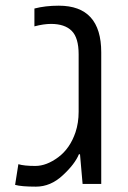

<svg xmlns="http://www.w3.org/2000/svg" viewBox="-20 -660 458 689"><path d="M163.1 -574.2Q136.7 -574.2 103.5 -565.4V-629.4Q142.6 -639.6 190.9 -639.6Q343.3 -639.6 343.3 -472.2V0H276.4L267.1 -106.4H263.2Q248.5 -70.8 205.1 -30.8Q161.6 9.8 109.1 9.8Q56.6 9.8 34.2 3.4L45.9 -70.8Q66.4 -64.5 106.7 -64.5Q147 -64.5 189.2 -95.9Q231.4 -127.4 251 -185.5Q262.2 -219.2 262.2 -258.8V-465.3Q262.2 -524.4 237.3 -549.3Q212.4 -574.2 163.1 -574.2Z"/></svg>

Font: OpenSansHebrew-Regular
Style: Regular
Weight: 400
Foundry: Ascender Corporation, Yanek Iontef
Version: Version 2.001;PS 002.001;hotconv 1.0.70;makeotf.lib2.5.58329